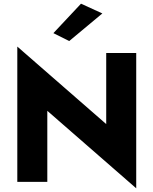

<svg xmlns="http://www.w3.org/2000/svg" viewBox="-20 -988 833 1043"><path d="M557 -700H720V35L237 -386V0H74V-735L557 -314ZM536 -915 356 -765 270 -808 420 -968Z"/></svg>

Font: renner_700bold
Style: Bold
Weight: 700
Version: Version 003.000 ; ttfautohint (v0.97) -l 8 -r 50 -G 200 -x 1